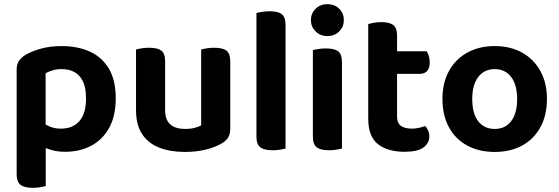

<svg xmlns="http://www.w3.org/2000/svg" viewBox="-20 -713 2678 920"><path d="M292.5 14.3Q254.1 14.3 223.2 4.8Q192.3 -4.7 170.7 -17.1V-136Q188.7 -120.9 213.6 -108.7Q238.5 -96.6 271.6 -96.6Q328.4 -96.6 360.3 -132.5Q392.2 -168.4 392.2 -241.2Q392.2 -292.1 377.7 -322.6Q363.1 -353.2 336.8 -367.6Q310.6 -381.9 275.5 -381.9Q250.7 -381.9 231.7 -375.9Q212.6 -369.9 198.6 -362.2V-52.6H59.8V-379.3Q59.8 -403.9 69.8 -419.9Q79.8 -435.9 100.4 -448.9Q130.1 -467.2 175.2 -479.7Q220.3 -492.2 275.5 -492.2Q351.4 -492.2 409.9 -466Q468.3 -439.8 501.5 -384.4Q534.6 -328.9 534.6 -241.2Q534.6 -157.3 503.1 -100.4Q471.7 -43.6 417 -14.7Q362.4 14.3 292.5 14.3ZM136.5 187Q97 187 78.4 172.7Q59.8 158.4 59.8 121.6V-89.5L199.2 -88.9V178.7Q190.3 181.3 173.3 184.2Q156.4 187 136.5 187Z M631.8 -184.8V-259.3H771.2V-186.2Q771.2 -138 796.3 -116.6Q821.4 -95.2 866.2 -95.2Q895 -95.2 914.4 -100.8Q933.8 -106.3 943.9 -112V-259.3H1083.3V-96.5Q1083.3 -72.9 1074.5 -56.4Q1065.7 -40 1044.7 -27.3Q1014.1 -8.4 968.2 3.3Q922.2 15 865.2 15Q795.3 15 742.5 -5.8Q689.7 -26.7 660.8 -70.8Q631.8 -114.9 631.8 -184.8ZM1083.3 -213.3H943.9V-475.8Q952.9 -478.5 970 -481.3Q987.1 -484.2 1006.6 -484.2Q1047.1 -484.2 1065.2 -470.4Q1083.3 -456.6 1083.3 -418.8ZM771.2 -213.3H631.8V-475.8Q640.8 -478.5 657.9 -481.3Q675 -484.2 694.9 -484.2Q735 -484.2 753.1 -470.4Q771.2 -456.6 771.2 -418.8Z M1208.8 -264 1348.2 -259.9V-1.3Q1339.3 1.3 1322.3 4.1Q1305.4 7 1285.5 7Q1246 7 1227.4 -7.1Q1208.8 -21.2 1208.8 -58.1ZM1348.2 -188.3 1208.8 -192V-650.6Q1217.8 -653.3 1234.9 -656.1Q1252 -659 1271.6 -659Q1312.1 -659 1330.1 -645.2Q1348.2 -631.4 1348.2 -593.9Z M1469.8 -616.6Q1469.8 -648.8 1492.1 -670.9Q1514.3 -693 1548.9 -693Q1583.7 -693 1605.7 -670.9Q1627.6 -648.8 1627.6 -616.6Q1627.6 -585 1605.7 -562.6Q1583.7 -540.2 1548.9 -540.2Q1514.3 -540.2 1492.1 -562.6Q1469.8 -585 1469.8 -616.6ZM1479.2 -264H1618.6V-1.3Q1609.6 1.3 1592.7 4.1Q1575.7 7 1555.8 7Q1516.3 7 1497.8 -7.1Q1479.2 -21.2 1479.2 -58.1ZM1618.6 -192H1479.2V-472.5Q1488.1 -475.2 1505.2 -478Q1522.3 -480.9 1542.2 -480.9Q1582.4 -480.9 1600.5 -467.1Q1618.6 -453.3 1618.6 -415.5Z M1744.5 -264H1882.6V-153.1Q1882.6 -123 1901.3 -109.8Q1920 -96.6 1953.4 -96.6Q1969.1 -96.6 1986.8 -100.2Q2004.5 -103.9 2017.1 -109.3Q2025.1 -100.7 2031.1 -88.4Q2037.1 -76.1 2037.1 -59.4Q2037.1 -27.5 2009.4 -6.6Q1981.8 14.3 1918.6 14.3Q1836.8 14.3 1790.6 -22.6Q1744.5 -59.6 1744.5 -143.4ZM1831 -358.9V-467.2H2024.8Q2029.8 -459.2 2034.4 -444.9Q2039.1 -430.7 2039.1 -414.1Q2039.1 -385.5 2026.1 -372.2Q2013.2 -358.9 1991.2 -358.9ZM1882.6 -238H1744.5V-598Q1753.4 -600.6 1770.5 -603.8Q1787.6 -607 1806.9 -607Q1846.4 -607 1864.5 -592.9Q1882.6 -578.7 1882.6 -541.9Z M2600.7 -238.9Q2600.7 -161 2569.8 -104Q2539 -47.1 2482.8 -16.1Q2426.6 15 2350.6 15Q2274.9 15 2218.5 -15.7Q2162.1 -46.3 2131.1 -103.3Q2100.1 -160.3 2100.1 -238.9Q2100.1 -316.9 2131.6 -373.5Q2163.1 -430.2 2219.5 -461.2Q2276 -492.2 2350.8 -492.2Q2425.7 -492.2 2481.8 -460.9Q2537.9 -429.6 2569.3 -372.7Q2600.7 -315.9 2600.7 -238.9ZM2350.4 -381.9Q2300.7 -381.9 2271.8 -344.3Q2242.8 -306.7 2242.8 -238.9Q2242.8 -169.4 2271.2 -132.3Q2299.7 -95.2 2350.6 -95.2Q2401.4 -95.2 2429.7 -132.8Q2457.9 -170.4 2457.9 -238.9Q2457.9 -306.1 2429.4 -344Q2400.8 -381.9 2350.4 -381.9Z"/></svg>

Font: Baloo Tammudu 2
Style: Regular
Weight: 400
Designer: Maithili Shingre, Omkar Shende and Ek Type
Foundry: Ek Type
Version: Version 1.700